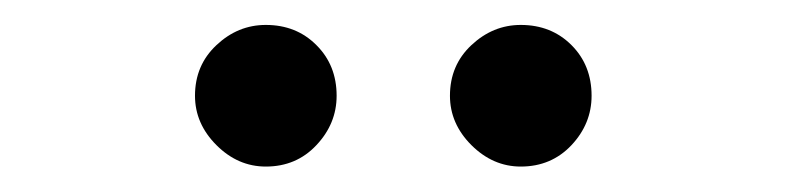

<svg xmlns="http://www.w3.org/2000/svg" viewBox="-20 -770 631 154"><path d="M193.2 -636.4Q170.8 -636.4 153.6 -653.6Q136.4 -670.8 136.4 -693.2Q136.4 -717.7 153.6 -733.8Q170.8 -750 193.2 -750Q217.7 -750 233.8 -733.8Q250 -717.7 250 -693.2Q250 -670.8 233.8 -653.6Q217.7 -636.4 193.2 -636.4ZM397.7 -636.4Q375.4 -636.4 358.1 -653.6Q340.9 -670.8 340.9 -693.2Q340.9 -717.7 358.1 -733.8Q375.4 -750 397.7 -750Q422.2 -750 438.4 -733.8Q454.5 -717.7 454.5 -693.2Q454.5 -670.8 438.4 -653.6Q422.2 -636.4 397.7 -636.4Z"/></svg>

Font: InterMG
Style: Regular
Weight: 400
Designer: Rasmus Andersson
Foundry: rsms
Version: Version 3.019;December 26, 2023;FontCreator 15.0.0.2955 64-b